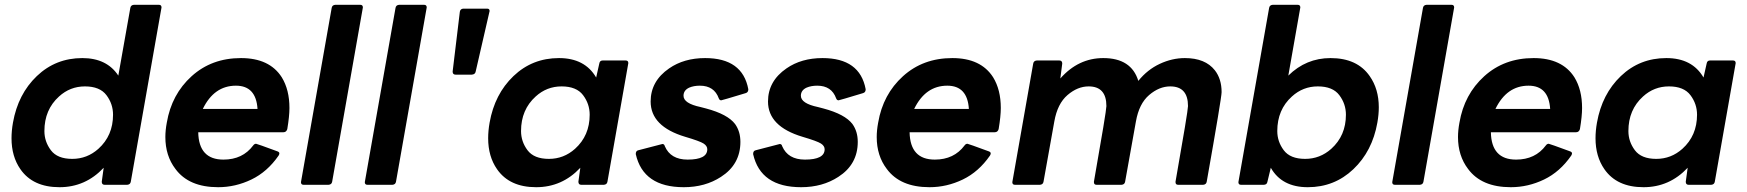

<svg xmlns="http://www.w3.org/2000/svg" viewBox="-20 -770 7281 800"><path d="M228 10Q117 10 65 -65Q28 -118 28 -194Q28 -225 34 -259Q55 -378 133.5 -453Q212 -528 323 -528Q425 -528 473 -455L523 -737Q525 -749 538 -750H642Q653 -750 653 -739L525 -13Q523 -1 510 0H416Q404 0 404 -13L412 -71Q336 10 228 10ZM281 -108Q343 -108 390 -150Q451 -205 451 -292Q451 -337 423.5 -373.5Q396 -410 334 -410Q272 -410 226 -368Q165 -313 165 -224Q165 -180 192 -144Q219 -108 281 -108Z M889 10Q767 10 711 -66Q669 -121 669 -199Q669 -227 675 -259Q695 -377 778.5 -452.5Q862 -528 984 -528Q1103 -528 1154 -448Q1186 -396 1186 -320Q1186 -286 1177 -232Q1173 -219 1161 -219H806Q808 -105 911 -105Q991 -105 1035 -164Q1040 -171 1047 -171Q1050 -171 1137 -139Q1144 -136 1144 -131Q1144 -127 1141 -122Q1094 -54 1027.5 -22Q961 10 889 10ZM1053 -316Q1047 -413 963 -413Q872 -413 825 -316Z M1349 0H1245Q1234 0 1234 -11L1362 -737Q1364 -749 1377 -750H1481Q1492 -750 1492 -739L1364 -13Q1362 -1 1349 0Z M1615 0H1511Q1500 0 1500 -11L1628 -737Q1630 -749 1643 -750H1747Q1758 -750 1758 -739L1630 -13Q1628 -1 1615 0Z M1946 -459H1878Q1866 -459 1866 -472L1896 -721Q1898 -733 1910 -734H2010Q2020 -734 2020 -724L1962 -472Q1960 -460 1946 -459Z M2214 10Q2103 10 2051 -65Q2014 -118 2014 -194Q2014 -225 2020 -259Q2041 -378 2119.5 -453Q2198 -528 2309 -528Q2417 -528 2464 -447L2477 -505Q2479 -518 2491 -518H2587Q2598 -518 2598 -507L2511 -13Q2509 -1 2496 0H2402Q2390 0 2390 -13L2398 -71Q2322 10 2214 10ZM2267 -108Q2329 -108 2376 -150Q2437 -205 2437 -292Q2437 -337 2409.5 -373.5Q2382 -410 2320 -410Q2258 -410 2212 -368Q2151 -313 2151 -224Q2151 -180 2178 -144Q2205 -108 2267 -108Z M2829 10Q2660 10 2629 -128Q2629 -142 2640 -144L2740 -170Q2748 -170 2750 -161Q2774 -105 2845 -105Q2927 -105 2927 -148Q2927 -162 2911.5 -172Q2896 -182 2835 -200Q2691 -243 2691 -347Q2691 -432 2768 -485Q2830 -528 2918 -528Q3074 -528 3098 -398Q3098 -385 3087 -382Q2988 -352 2985 -352Q2978 -352 2975 -360Q2956 -413 2896 -413Q2871 -413 2852 -405Q2828 -394 2828 -371Q2828 -339 2899 -324L2922 -318Q3012 -294 3043 -253Q3065 -222 3065 -179Q3065 -85 2984 -33Q2918 10 2829 10Z M3318 10Q3149 10 3118 -128Q3118 -142 3129 -144L3229 -170Q3237 -170 3239 -161Q3263 -105 3334 -105Q3416 -105 3416 -148Q3416 -162 3400.5 -172Q3385 -182 3324 -200Q3180 -243 3180 -347Q3180 -432 3257 -485Q3319 -528 3407 -528Q3563 -528 3587 -398Q3587 -385 3576 -382Q3477 -352 3474 -352Q3467 -352 3464 -360Q3445 -413 3385 -413Q3360 -413 3341 -405Q3317 -394 3317 -371Q3317 -339 3388 -324L3411 -318Q3501 -294 3532 -253Q3554 -222 3554 -179Q3554 -85 3473 -33Q3407 10 3318 10Z M3853 10Q3731 10 3675 -66Q3633 -121 3633 -199Q3633 -227 3639 -259Q3659 -377 3742.5 -452.5Q3826 -528 3948 -528Q4067 -528 4118 -448Q4150 -396 4150 -320Q4150 -286 4141 -232Q4137 -219 4125 -219H3770Q3772 -105 3875 -105Q3955 -105 3999 -164Q4004 -171 4011 -171Q4014 -171 4101 -139Q4108 -136 4108 -131Q4108 -127 4105 -122Q4058 -54 3991.5 -22Q3925 10 3853 10ZM4017 -316Q4011 -413 3927 -413Q3836 -413 3789 -316Z M4993 0H4889Q4878 0 4878 -11V-13Q4930 -308 4930 -328Q4930 -410 4856 -410Q4810 -410 4768 -374Q4726 -338 4713 -264L4668 -13Q4666 -1 4653 0H4549Q4538 0 4538 -11V-13Q4590 -308 4590 -328Q4590 -410 4516 -410Q4470 -410 4428 -374Q4386 -338 4373 -264L4328 -13Q4326 -1 4313 0H4209Q4198 0 4198 -11L4285 -505Q4287 -517 4300 -518H4394Q4406 -518 4406 -505L4398 -443Q4473 -528 4577 -528Q4694 -528 4723 -433Q4761 -480 4812.5 -504Q4864 -528 4917 -528Q5002 -528 5042 -477Q5070 -441 5070 -386Q5070 -363 5008 -13Q5006 -1 4993 0Z M5429 10Q5321 10 5275 -71L5261 -13Q5259 0 5245 0H5151Q5140 0 5140 -11L5268 -737Q5270 -749 5283 -750H5387Q5398 -750 5398 -739L5348 -455Q5422 -528 5524 -528Q5635 -528 5687 -453Q5725 -399 5725 -323Q5725 -293 5719 -259Q5698 -140 5619 -65Q5540 10 5429 10ZM5418 -108Q5480 -108 5527 -150Q5588 -205 5588 -292Q5588 -337 5560.5 -373.5Q5533 -410 5471 -410Q5409 -410 5363 -368Q5302 -313 5302 -224Q5302 -180 5329 -144Q5356 -108 5418 -108Z M5896 0H5792Q5781 0 5781 -11L5909 -737Q5911 -749 5924 -750H6028Q6039 -750 6039 -739L5911 -13Q5909 -1 5896 0Z M6275 10Q6153 10 6097 -66Q6055 -121 6055 -199Q6055 -227 6061 -259Q6081 -377 6164.5 -452.5Q6248 -528 6370 -528Q6489 -528 6540 -448Q6572 -396 6572 -320Q6572 -286 6563 -232Q6559 -219 6547 -219H6192Q6194 -105 6297 -105Q6377 -105 6421 -164Q6426 -171 6433 -171Q6436 -171 6523 -139Q6530 -136 6530 -131Q6530 -127 6527 -122Q6480 -54 6413.5 -22Q6347 10 6275 10ZM6439 -316Q6433 -413 6349 -413Q6258 -413 6211 -316Z M6828 10Q6717 10 6665 -65Q6628 -118 6628 -194Q6628 -225 6634 -259Q6655 -378 6733.5 -453Q6812 -528 6923 -528Q7031 -528 7078 -447L7091 -505Q7093 -518 7105 -518H7201Q7212 -518 7212 -507L7125 -13Q7123 -1 7110 0H7016Q7004 0 7004 -13L7012 -71Q6936 10 6828 10ZM6881 -108Q6943 -108 6990 -150Q7051 -205 7051 -292Q7051 -337 7023.5 -373.5Q6996 -410 6934 -410Q6872 -410 6826 -368Q6765 -313 6765 -224Q6765 -180 6792 -144Q6819 -108 6881 -108Z"/></svg>

Font: YamahaIndonesia935. App
Style: Bold Italic
Weight: 700
Italic angle: -10°
Designer: Dalton Maag Ltd
Foundry: Dalton Maag Ltd
Version: Version 1.002; January 01, 2024; Regular/Italic